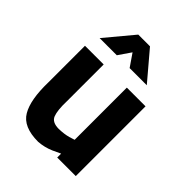

<svg xmlns="http://www.w3.org/2000/svg" viewBox="-210 -846 973 973"><g transform="rotate(45 276.5 -359.5)"><path d="M491 -500V0H358V-28Q355 -26 315 -8Q276 9 233 12Q126 12 90 -50Q54 -111 57 -238V-500H191V-236Q189 -170 201 -139Q213 -108 261 -108Q300 -109 328 -117Q356 -125 357 -126V-500ZM82 -580H205L251 -647L297 -580H420L292 -731H208Z"/></g></svg>

Font: RazerF5
Style: Bold
Weight: 700
Foundry: Razer Inc.
Version: Version 1.000;PS 001.001;hotconv 1.0.56